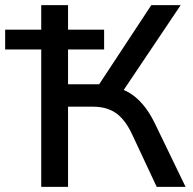

<svg xmlns="http://www.w3.org/2000/svg" viewBox="-32 -725 748 745"><path d="M128 0V-533H-12V-610H128V-705H232V-610H372V-533H232V-398H366L337 -374L555 -705H669L434 -355L408 -387Q440 -382 468 -366Q496 -350 521.5 -320.5Q547 -291 568 -248L688 0H576L480 -205Q453 -262 417.5 -286.5Q382 -311 329 -311H232V0Z"/></svg>

Font: Nunito Sans 12pt SemiBold
Style: Regular
Weight: 600
Designer: Vernon Adams
Foundry: Vernon Adams
Version: Version 3.101;gftools[0.9.27]